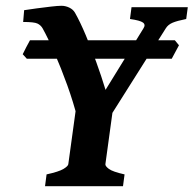

<svg xmlns="http://www.w3.org/2000/svg" viewBox="-20 -640 665 660"><path d="M625.5 -615.2 620.1 -574.7Q588.4 -568.4 573 -561.8Q557.6 -555.2 549.8 -542.5L355 -233.9H246.1Q232.4 -288.1 211.2 -347.2Q189.9 -406.2 167.2 -458.3Q144.5 -510.3 126.5 -542.5Q120.1 -553.7 108.6 -559.1Q97.2 -564.5 59.6 -564.5L63 -605Q81.5 -607.9 106.9 -611.3Q132.3 -614.7 155.8 -617.4Q179.2 -620.1 191.4 -620.1Q205.1 -620.1 218.3 -613.8Q231.4 -607.4 237.8 -596.2Q255.9 -564 274.4 -520Q293 -476.1 310.8 -427Q328.6 -377.9 342.8 -331.1L473.1 -542.5Q481.4 -555.2 471.4 -562.5Q461.4 -569.8 426.8 -574.7L432.1 -615.2ZM408.2 -40.5 402.8 0H134.8L140.1 -40.5Q182.6 -49.8 198.2 -59.3Q213.9 -68.8 214.8 -75.7L247.1 -311H374.5L342.3 -75.7Q341.3 -69.3 354 -59.6Q366.7 -49.8 408.2 -40.5ZM595.2 -484.4 570.3 -438H72.3L58.1 -453.6Q61.5 -461.4 70.1 -477.5Q78.6 -493.7 83 -501.5H581.1Z"/></svg>

Font: Gentium Book Plus
Style: Bold Italic
Weight: 700
Italic angle: -8°
Designer: Victor Gaultney, Annie Olsen, Iska Routamaa, Becca Hirsbrunner
Foundry: SIL International
Version: Version 6.101